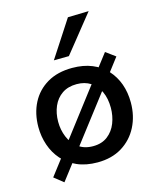

<svg xmlns="http://www.w3.org/2000/svg" viewBox="-124 -865 846 1021"><g transform="rotate(-15 299.0 -355.0)"><path d="M301 11.5Q237 11.5 189 -9.8Q141 -31 109 -67.5Q77 -104 60.8 -151.5Q44.5 -199 44.5 -251Q44.5 -325.5 74.5 -383.8Q104.5 -442 161.5 -475.5Q218.5 -509 299 -509Q360.5 -509 408 -489.5Q455.5 -470 487.8 -434.8Q520 -399.5 536.8 -352.8Q553.5 -306 553.5 -251Q553.5 -177 523 -117.5Q492.5 -58 436 -23.2Q379.5 11.5 301 11.5ZM300 -78Q348.5 -78 380.5 -102.8Q412.5 -127.5 428 -167Q443.5 -206.5 443.5 -251Q443.5 -302.5 425.8 -340.5Q408 -378.5 376 -399Q344 -419.5 300 -419.5Q252 -419.5 219.2 -397Q186.5 -374.5 170 -336.2Q153.5 -298 153.5 -251Q153.5 -206.5 169.8 -167Q186 -127.5 218.8 -102.8Q251.5 -78 300 -78ZM102.5 68 51.5 27.5Q90.5 -23.5 124.8 -68.2Q159 -113 198 -164L342 -352.5Q383.5 -407 418.5 -452.5Q453.5 -498 490 -545.5L542.5 -507Q505.5 -458.5 470 -412Q434.5 -365.5 394 -312.5L248 -122Q208 -70 173.8 -25Q139.5 20 102.5 68ZM216 -573Q249 -623.5 282 -674.2Q315 -725 347.5 -775L462.5 -778Q434.5 -743 407 -708.8Q379.5 -674.5 352.8 -641Q326 -607.5 299 -574Z"/></g></svg>

Font: Commissioner Thin Medium
Style: Regular
Weight: 500
Version: Version 1.000